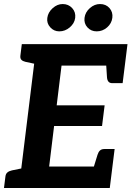

<svg xmlns="http://www.w3.org/2000/svg" viewBox="-26 -946 661 966"><path d="M68.9 0 158 -723.8H615.4L602 -615.8H283.6L259.2 -416.1H500.4L487.4 -312.2H246.2L221.3 -108H539.7L526.3 0ZM439.3 -84.8 464.6 -167.1Q468.9 -181.2 476.9 -188.7Q484.8 -196.2 499 -196.2H550.7L539.7 -108ZM507 -639.1 602 -615.8 591 -527.6H539.3Q526.2 -527.6 519.8 -535.1Q513.4 -542.6 512.3 -556.7ZM182.9 -723.8 157.3 -623.1 101.4 -635.1Q88.3 -638.2 81.6 -645.2Q74.9 -652.2 76.5 -665.7L83.7 -723.8ZM-6 0 1.3 -58.1Q2.9 -71.6 11.4 -78.6Q19.8 -85.6 34.1 -88.8L92.9 -100.8L93.2 0ZM352.3 -856Q348.7 -828.4 325.1 -808.3Q301.6 -788.2 272.3 -788.2Q245.2 -788.2 226.8 -808.6Q208.3 -829 212 -855.9Q215.7 -884.1 239 -904.9Q262.2 -925.7 289.2 -925.7Q318.4 -925.7 337.1 -905.3Q355.8 -884.8 352.3 -856ZM539.2 -856.4Q535.7 -828 512.9 -808.1Q490.1 -788.2 460.3 -788.2Q432.2 -788.2 414 -808.1Q395.7 -828 399.3 -856.4Q402.9 -884.8 426.2 -905.3Q449.4 -925.7 477.1 -925.7Q507 -925.7 524.9 -905.3Q542.8 -884.8 539.2 -856.4Z"/></svg>

Font: Aleo
Style: Italic
Weight: 400
Italic angle: -7°
Designer: Alessio Laiso
Foundry: Alessio Laiso
Version: Version 2.001;gftools[0.9.29]